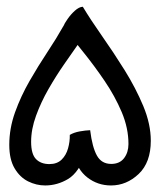

<svg xmlns="http://www.w3.org/2000/svg" viewBox="-20 -551 479 575"><path d="M115.2 4.4Q88.9 4.4 64.2 -7.8Q39.6 -20 23.7 -46.9Q7.8 -73.7 7.8 -117.2Q7.8 -166.5 25.1 -214.8Q42.5 -263.2 68.6 -308.6Q94.7 -354 122.1 -395.3Q149.4 -436.5 169.4 -472.2Q200.7 -455.6 216.3 -421.9Q196.8 -394 172.1 -358.6Q147.5 -323.2 125 -283.9Q102.5 -244.6 87.9 -204.3Q73.2 -164.1 73.2 -126.5Q73.2 -89.4 87.9 -74.5Q102.5 -59.6 127.9 -59.6Q150.9 -59.6 164.6 -73Q178.2 -86.4 183.8 -106.7Q189.5 -127 189 -147Q201.2 -154.3 218.8 -157.5Q236.3 -160.6 250 -161.1Q256.3 -109.9 270.3 -85Q284.2 -60.1 313 -60.1Q338.4 -60.1 351.6 -77.4Q364.7 -94.7 364.7 -119.6Q364.7 -167.5 344.5 -215.3Q324.2 -263.2 293.2 -308.8Q262.2 -354.5 228.8 -395.8Q195.3 -437 169.4 -471.7Q172.9 -480.5 182.4 -494.1Q191.9 -507.8 204.3 -519Q216.8 -530.3 228 -530.8Q251.5 -491.7 285.6 -443.1Q319.8 -394.5 353.3 -340.8Q386.7 -287.1 409.2 -233.2Q431.6 -179.2 431.6 -129.4Q431.6 -64.5 395.3 -30Q358.9 4.4 312.5 4.4Q272.5 4.4 241.7 -19.5Q210.9 -43.5 202.6 -85L238.3 -93.8Q216.3 -34.2 183.8 -14.9Q151.4 4.4 115.2 4.4Z"/></svg>

Font: Harmattan
Style: Regular
Weight: 400
Designer: George W. Nuss III and SIL International
Foundry: SIL International
Version: Version 4.000